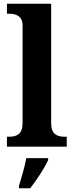

<svg xmlns="http://www.w3.org/2000/svg" viewBox="-20 -780 392 1021"><path d="M17 0H335V-53H323C283 -53 252 -67 252 -124V-760H17V-707H29C57 -707 100 -699 100 -646V-124C100 -67 69 -53 29 -53H17ZM81 208V221H141C174 178 218 113 236 71V61H120C112 105 93 168 81 208Z"/></svg>

Font: Noto Serif Telugu
Style: Bold
Weight: 700
Designer: Jelle Bosma - Monotype Design Team
Foundry: Monotype Imaging Inc.
Version: Version 2.005